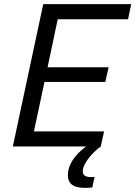

<svg xmlns="http://www.w3.org/2000/svg" viewBox="-20 -708 654 928"><path d="M259 -615H599L614 -688H189L42 0H396C340 41 308 90 308 138C308 174 328 200 388 200C402 200 414 200 426 198L437 147C428 148 424 148 420 148C391 148 380 137 380 120C380 80 432 25 467 0L483 -73H144L195 -312H489L505 -383H210Z"/></svg>

Font: Saira UNSAM
Style: Italic
Weight: 400
Italic angle: -12°
Designer: Hector Gatti with collaboration of the Omnibus-Type team
Foundry: Omnibus-Type
Version: Version 0.072;PS 000.072;hotconv 1.0.88;makeotf.lib2.5.64775